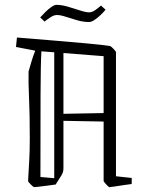

<svg xmlns="http://www.w3.org/2000/svg" viewBox="-20 -763 599 793"><path d="M98 -468Q104 -488 110.5 -510.5Q117 -533 125 -552L124 -554L46 -569L50 -608Q127 -602 203 -595.5Q279 -589 340.5 -583.5Q402 -578 434 -573Q437 -573 448 -562Q459 -551 459 -547V-35L524 -28V-3Q515 -2 494.5 1Q474 4 455 7Q436 10 432 10Q429 10 418.5 -1.5Q408 -13 408 -16V-261L242 -264V-66Q242 -58 239 -49.5Q236 -41 225 -25L210 -1Q197 1 177 3.5Q157 6 141 8Q125 10 122 10Q118 10 107 -1Q96 -12 96 -16Q98 -55 100.5 -95.5Q103 -136 103 -191Q103 -293 100 -356.5Q97 -420 98 -468ZM147 -32 204 -27V-547L151 -551Q148 -501 147.5 -377Q147 -253 147 -32ZM408 -531 242 -544V-293L408 -296ZM348 -672Q325 -672 300 -679Q275 -686 252.5 -693.5Q230 -701 215 -701Q203 -701 189 -692Q175 -683 164 -674L146 -691Q155 -701 167 -713Q179 -725 192 -734Q205 -743 213 -743Q234 -743 260 -735.5Q286 -728 310 -720Q334 -712 348 -712Q360 -712 373 -721Q386 -730 397 -740L416 -723Q408 -713 395.5 -701Q383 -689 370 -680.5Q357 -672 348 -672Z"/></svg>

Font: Grenze Gotisch ExtraLight
Style: Regular
Weight: 200
Designer: Renata Polastri
Foundry: Omnibus-Type
Version: Version 1.001